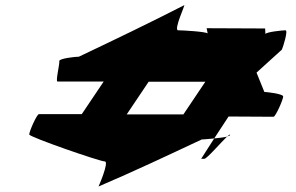

<svg xmlns="http://www.w3.org/2000/svg" viewBox="-20 -728 1134 735"><path d="M92 -213C94 -203 362 -110 381 -110C400 -110 354 -6 357 -14C493 -72 622 -133 752 -194C758 -194 777 -196 800 -198L855 -282L1027 -281C1035 -281 1065 -349 1064 -359C1063 -369 1000 -376 992 -376L962 -450L1059 -538C1063 -546 1084 -612 1073 -612C1062 -612 1001 -606 996 -598L995 -619L771 -620L775 -600C768 -607 679 -612 662 -612C643 -612 692 -715 685 -708C554 -641 419 -576 282 -511C268 -511 205 -504 207 -494C209 -484 192 -416 200 -416H377L293 -291H129C121 -291 91 -223 92 -213ZM465 -290 549 -415H766L682 -290ZM750 -120H762C772 -120 826 -183 849 -205C839 -202 817 -200 800 -198ZM849 -205C856 -207 862 -210 861 -212C860 -214 856 -211 849 -205Z"/></svg>

Font: Ampere
Style: SCUltExtIta
Weight: 400
Version: Version 1